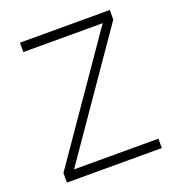

<svg xmlns="http://www.w3.org/2000/svg" viewBox="-129 -817 858 924"><g transform="rotate(-20 300.0 -355.0)"><path d="M57 0V-49L481 -662H75V-710H535V-661L111 -48H543V0Z"/></g></svg>

Font: Geist Mono UltraLight
Style: Regular
Weight: 200
Monospace: yes
Designer: Basement.studio, Andrés Briganti, Mateo Zaragoza
Foundry: Basement.studio, Vercel, Andrés Briganti, Guido Ferreyra, Mateo Zaragoza
Version: Version 1.400; ttfautohint (v1.8.4.7-5d5b)